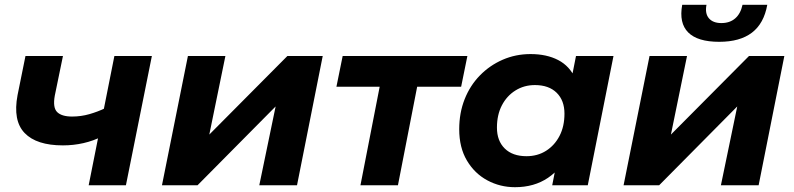

<svg xmlns="http://www.w3.org/2000/svg" viewBox="-20 -771 3305 799"><path d="M404 -203Q369 -185 327.5 -175.5Q286 -166 242 -166Q132 -166 82.5 -217.5Q33 -269 53 -375L86 -538H242L208 -373Q199 -323 218 -304.5Q237 -286 280 -286Q317 -286 352 -296Q387 -306 418 -321ZM349 0 456 -538H612L504 0Z M654 0 762 -538H918L851 -211L1176 -538H1323L1216 0H1059L1127 -328L802 0Z M1480 0 1567 -446 1595 -410H1380L1406 -538H1925L1899 -410H1680L1723 -446L1636 0Z M2123 8Q2061 8 2008 -20.5Q1955 -49 1923 -103Q1891 -157 1891 -233Q1891 -301 1913.5 -358Q1936 -415 1977 -457Q2018 -499 2072 -522.5Q2126 -546 2188 -546Q2255 -546 2303 -521Q2351 -496 2374.5 -443.5Q2398 -391 2391 -308Q2386 -213 2352 -141.5Q2318 -70 2260.5 -31Q2203 8 2123 8ZM2171 -121Q2217 -121 2252.5 -143.5Q2288 -166 2308.5 -205.5Q2329 -245 2329 -298Q2329 -353 2296.5 -385Q2264 -417 2206 -417Q2161 -417 2125 -394.5Q2089 -372 2068.5 -332.5Q2048 -293 2048 -240Q2048 -185 2080.5 -153Q2113 -121 2171 -121ZM2278 0 2299 -107 2334 -267 2355 -427 2377 -538H2533L2426 0Z M2575 0 2683 -538H2839L2772 -211L3097 -538H3244L3137 0H2980L3048 -328L2723 0ZM2973 -597Q2883 -597 2844 -636Q2805 -675 2819 -751H2920Q2913 -715 2930 -695Q2947 -675 2982 -675Q3017 -675 3039.5 -694.5Q3062 -714 3070 -751H3173Q3159 -673 3109 -635Q3059 -597 2973 -597Z"/></svg>

Font: MOST Montserrat
Style: Bold Italic
Weight: 700
Italic angle: -11.3°
Designer: Julieta Ulanovsky
Foundry: Julieta Ulanovsky
Version: Version 8.000;March 11, 2024;FontCreator 15.0.0.2926 64-bit